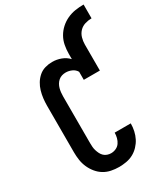

<svg xmlns="http://www.w3.org/2000/svg" viewBox="-229 -1049 1010 1158"><g transform="rotate(-30 275.5 -470.0)"><path d="M247 8Q220 8 193 2.5Q166 -3 143 -17Q120 -31 102.5 -52.5Q85 -74 74 -99Q63 -124 59 -151Q55 -178 55 -205V-530Q55 -555 58 -580Q61 -605 68 -629Q75 -653 88 -674.5Q101 -696 120 -712.5Q139 -729 163.5 -736Q188 -743 213 -743Q244 -743 274 -732Q304 -721 325 -698V-735Q325 -764 330.5 -793.5Q336 -823 350.5 -848.5Q365 -874 387 -894Q409 -914 436 -926.5Q463 -939 492 -943.5Q521 -948 551 -948V-852Q528 -852 505 -845Q482 -838 466 -821Q450 -804 443.5 -781Q437 -758 437 -735V-554H325V-610Q314 -629 293.5 -638Q273 -647 252 -647Q238 -647 225 -643Q212 -639 201.5 -630Q191 -621 184 -609Q177 -597 173.5 -584Q170 -571 168.5 -557.5Q167 -544 167 -530V-205Q167 -192 168 -178.5Q169 -165 173 -152Q177 -139 183 -127Q189 -115 198.5 -106Q208 -97 221 -92.5Q234 -88 247 -88Q265 -88 281.5 -95.5Q298 -103 308 -117.5Q318 -132 322.5 -149.5Q327 -167 327 -185Q327 -185 327 -185Q327 -185 327 -185H439Q439 -185 439 -184.5Q439 -184 439 -184Q439 -159 433.5 -133.5Q428 -108 416.5 -85.5Q405 -63 387 -44Q369 -25 346.5 -13Q324 -1 298.5 3.5Q273 8 247 8Z"/></g></svg>

Font: Iosevka Gothic
Style: Bold
Weight: 700
Monospace: yes
Designer: Belleve Invis
Foundry: Belleve Invis
Version: Version 15.5.1; ttfautohint (v1.8.4)